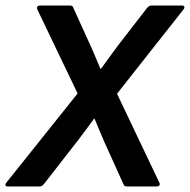

<svg xmlns="http://www.w3.org/2000/svg" viewBox="-45 -675 688 695"><path d="M-17.7 0Q-23.7 0 -25 -3.8Q-26.4 -7.7 -22.7 -13L235.9 -336.6L89.6 -642Q87.9 -647.7 90.5 -651.3Q93 -655 99.3 -655H208.3Q213.7 -655 216.7 -652.6Q219.7 -650.3 221 -645.3L284.1 -506.5Q293.4 -486.5 301.5 -466.2Q309.7 -445.8 318.7 -425.8H320.3Q335.3 -446.2 350.2 -466.8Q365 -487.5 380 -507.5L487.1 -645.9Q490.8 -650 494.4 -652.5Q498.1 -655 503.1 -655H614.6Q619.9 -655 621.9 -651.2Q623.9 -647.3 620.2 -642L378.6 -335.7L532.2 -13Q534.6 -7.3 531.7 -3.7Q528.9 0 522.5 0H414.5Q409.5 0 406.5 -2Q403.4 -4 401.4 -9.1L330.5 -166.1Q321.8 -186.1 313.8 -205.8Q305.9 -225.5 297.2 -245.5H295.5Q281.9 -226.5 267.4 -207.1Q252.9 -187.7 238.9 -169.1L114.8 -9.7Q111.5 -5.7 107.6 -2.9Q103.7 0 98.7 0Z"/></svg>

Font: Sofia Sans Hairline
Style: Italic
Weight: 1
Italic angle: -9°
Designer: Botio Nikoltchev, Ani Petrova
Foundry: lettersoup
Version: Version 4.102